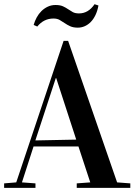

<svg xmlns="http://www.w3.org/2000/svg" viewBox="-23 -916 655 936"><path d="M-2.9 0V-22L56.2 -26.9L287.1 -716.8H309.1L547.9 -26.9L612.3 -22V0H351.1V-22L417 -26.9L359.4 -202.1H140.6L84 -26.9L149.9 -22V0ZM149.4 -231.4 348.6 -235.4 251 -535.2H249ZM141.1 -794.4Q146.5 -813.5 156 -831.1Q165.5 -848.6 179.2 -862.1Q192.9 -875.5 210 -883.5Q227.1 -891.6 247.6 -891.6Q270 -891.6 283.9 -885.3Q297.9 -878.9 309.1 -871.1Q320.3 -863.3 332 -856.9Q343.8 -850.6 362.3 -850.6Q407.7 -850.6 438 -895.5L457 -889.2Q452.1 -862.8 442.4 -842.5Q432.6 -822.3 419.4 -808.8Q406.2 -795.4 390.1 -788.3Q374 -781.2 356.4 -781.2Q334 -781.2 319.1 -788.1Q304.2 -794.9 292 -803.5Q279.8 -812 267.6 -818.8Q255.4 -825.7 237.8 -825.7Q190.4 -825.7 158.7 -786.6Z"/></svg>

Font: Vidaloka 
Style: Regular
Weight: 400
Designer: Cyreal (www.cyreal.org)
Foundry: Cyreal (www.cyreal.org)
Version: Version 1.011